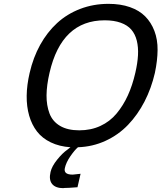

<svg xmlns="http://www.w3.org/2000/svg" viewBox="-20 -755 843 1003"><path d="M687 -375Q698.7 -425.8 700.9 -467Q703.1 -508.3 694.6 -542.7Q686 -577.1 666 -600.3Q646 -623.5 610.8 -636.2Q575.7 -648.9 526.9 -648.9Q301.8 -648.9 238.8 -375Q223.6 -309.6 223.1 -257.1Q222.7 -204.6 238.5 -162.6Q254.4 -120.6 293.7 -97.4Q333 -74.2 394 -74.2Q455.1 -74.2 504.6 -97.2Q554.2 -120.1 589.1 -162.1Q624 -204.1 647.9 -256.6Q671.9 -309.1 687 -375ZM313 227.1 312 228Q270 228 252.2 206.1Q234.4 184.1 244.1 143.1Q251 113.3 278.8 78.9Q306.6 44.4 332 26.9L348.1 14.2Q290 10.3 245.4 -11.2Q200.7 -32.7 173.3 -68.1Q146 -103.5 132.3 -151.1Q118.7 -198.7 119.4 -254.9Q120.1 -311 134.8 -374Q153.3 -454.6 189.9 -520.8Q226.6 -586.9 278.3 -634.5Q330.1 -682.1 398.9 -708.5Q467.8 -734.9 546.9 -734.9Q609.9 -734.9 658.7 -717.8Q707.5 -700.7 738.5 -669.4Q769.5 -638.2 786.6 -593.5Q803.7 -548.8 803.2 -493.7Q802.7 -438.5 789.1 -374Q770.5 -293.5 734.9 -224.4Q699.2 -155.3 648.9 -102.8Q598.6 -50.3 531.2 -19.3Q463.9 11.7 387.2 14.2Q369.6 29.3 347.4 61.5Q325.2 93.8 318.8 123Q314.9 140.1 325 148.7Q335 157.2 359.9 157.2L400.9 152.8L384.8 223.1Q336.4 227.1 313 227.1Z"/></svg>

Font: Perun
Style: Italic
Weight: 400
Italic angle: -12°
Foundry: Stefan Peev, Context Ltd
Version: Version 001.000